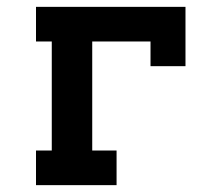

<svg xmlns="http://www.w3.org/2000/svg" viewBox="-20 -540 640 560"><path d="M85 0V-101H131V-419H85V-520H521V-347H419V-419H249V-101H320V0Z"/></svg>

Font: Iosevka Plex Etoile
Style: Bold
Weight: 700
Designer: Belleve Invis
Foundry: Belleve Invis
Version: Version 25.1.1; ttfautohint (v1.8.4)